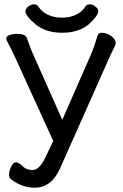

<svg xmlns="http://www.w3.org/2000/svg" viewBox="-20 -864 569 891"><path d="M436 -813Q436 -792 397 -756V-755Q347 -712 269 -712Q191 -712 144.5 -751.5Q98 -791 98 -812Q98 -823 111 -833.5Q124 -844 138 -844Q152 -844 160 -831Q173 -810 201.5 -796Q230 -782 267.5 -782Q305 -782 333 -796Q361 -809 374 -831Q382 -844 396 -844Q410 -844 423 -833.5Q436 -823 436 -813ZM141 7Q80 7 29 -34Q22 -40 22 -55.5Q22 -71 32 -91Q42 -111 54.5 -111Q67 -111 87 -91Q103 -75 132 -75Q161 -75 188 -128L227 -210L51 -596Q29 -644 21 -657Q9 -680 9 -684Q9 -697 27 -702Q41 -707 57 -707Q98 -707 104 -689Q109 -677 117 -654Q125 -631 132 -616L269 -308L400 -606Q415 -640 433 -699Q437 -712 453 -712Q465 -712 481 -706Q517 -687 517 -663Q517 -657 502.5 -628.5Q488 -600 480 -580L258 -81Q218 7 141 7Z"/></svg>

Font: Moon Stars Kai
Style: Bold
Weight: 700
Designer: GuiWonder
Version: Version 1.101